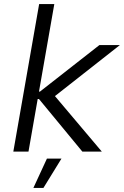

<svg xmlns="http://www.w3.org/2000/svg" viewBox="-20 -740 605 937"><path d="M45 0 171 -720H245L119 0ZM170 -257H136L142 -293H175L465 -520H565L229 -256L222 -302L477 0H382ZM209 34H280L192 177H143Z"/></svg>

Font: Fixel Italic Variable 20240409 Display Thin
Style: Italic
Weight: 100
Italic angle: -10°
Designer: AlfaBravo + MacPaw
Foundry: Kyrylo Tkachov, Marchela Mozhyna, Serhii Makarenko, Maria Weinstein, Zakhar Kryvoshyya
Version: Version 1.211;Glyphs 3.2 (3225)